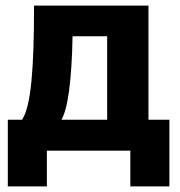

<svg xmlns="http://www.w3.org/2000/svg" viewBox="-20 -540 645 688"><path d="M8 128H148V0H447V128H587V-111H512V-520H102C102 -291 91 -159 59 -111H8ZM200 -111C223 -149 237 -250 240 -410H364V-111Z"/></svg>

Font: Fixel Text Bold
Style: Bold
Weight: 700
Width: 4
Designer: AlfaBravo + MacPaw
Foundry: Kyrylo Tkachov, Marchela Mozhyna, Serhii Makarenko, Maria Weinstein, Zakhar Kryvoshyya
Version: Version 1.211